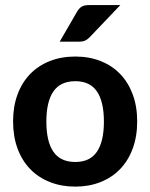

<svg xmlns="http://www.w3.org/2000/svg" viewBox="-20 -710 578 738"><path d="M30.3 0ZM269.5 -492.7Q322.8 -492.7 366.7 -475.3Q410.6 -458 441.9 -425.5Q473.1 -393.1 490.2 -346.9Q507.3 -300.8 507.3 -243.7Q507.3 -185.5 490.2 -139.2Q473.1 -92.8 441.9 -60.3Q410.6 -27.8 366.7 -10.3Q322.8 7.3 269.5 7.3Q215.8 7.3 171.6 -10.3Q127.4 -27.8 95.9 -60.3Q64.5 -92.8 47.4 -139.2Q30.3 -185.5 30.3 -243.7Q30.3 -300.8 47.4 -346.9Q64.5 -393.1 95.9 -425.5Q127.4 -458 171.6 -475.3Q215.8 -492.7 269.5 -492.7ZM269.5 -87.4Q325.7 -87.4 352.5 -126.7Q379.4 -166 379.4 -242.7Q379.4 -319.3 352.5 -358.6Q325.7 -397.9 269.5 -397.9Q212.4 -397.9 185.3 -358.6Q158.2 -319.3 158.2 -242.7Q158.2 -166 185.3 -126.7Q212.4 -87.4 269.5 -87.4ZM442.4 -690.4 324.7 -566.9Q315.4 -557.6 306.6 -553.7Q297.9 -549.8 283.7 -549.8H209.5L275.9 -664.6Q283.2 -677.2 293 -683.8Q302.7 -690.4 322.3 -690.4Z"/></svg>

Font: Carlito
Style: Bold
Weight: 700
Designer: Lukasz Dziedzic
Foundry: tyPoland Lukasz Dziedzic
Version: Version 1.104